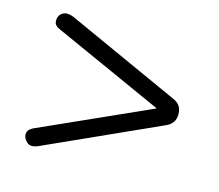

<svg xmlns="http://www.w3.org/2000/svg" viewBox="-75 -612 750 657"><g transform="rotate(15 300.0 -283.5)"><path d="M514.2 -237.8 109.9 -55.2Q84 -43.5 70.1 -55.7Q56.2 -67.9 56.2 -83Q56.2 -98.1 74.2 -107.9L466.8 -284.2L74.2 -460.9Q56.2 -468.8 56.2 -484.9Q56.2 -501 65.7 -509.5Q75.2 -518.1 86.4 -518.1Q97.7 -518.1 109.9 -513.2L514.2 -330.1Q543.9 -316.9 543.9 -284.2Q543.9 -251.5 514.2 -237.8Z"/></g></svg>

Font: Nunito-Regular
Style: Regular
Weight: 400
Designer: Vernon Adams
Foundry: newtypography
Version: Version 3.000